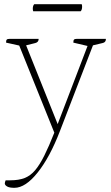

<svg xmlns="http://www.w3.org/2000/svg" viewBox="-20 -629 530 919"><path d="M49 270Q25 270 14 263.5Q3 257 3 249Q3 244 7 234H30Q70 234 98 223Q126 212 148 186Q170 160 192 116Q214 72 240 6L72 -411L9 -425Q9 -436 12.5 -439.5Q16 -443 26 -443H165Q165 -427 149 -423L105 -412L256 -35L399 -409L331 -425Q331 -436 334.5 -439.5Q338 -443 348 -443H487Q487 -426 471 -423L425 -412L267 -2Q219 123 160.5 196.5Q102 270 49 270ZM366 -575H139Q137 -581 137 -587Q137 -602 144 -609H371Q373 -605 373 -597Q373 -582 366 -575Z"/></svg>

Font: Petrona Thin
Style: Regular
Weight: 100
Designer: Ringo R. Seeber
Foundry: Ringo R. Seeber
Version: Version 2.001; ttfautohint (v1.8.3)